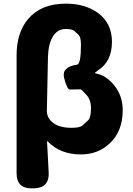

<svg xmlns="http://www.w3.org/2000/svg" viewBox="-20 -833 732 1053"><path d="M156 200Q71 202 71 117V-529Q71 -656 136 -731Q207 -813 341 -813Q446 -813 516 -763Q594 -706 594 -604Q594 -495 516 -446Q501 -436 501 -433.5Q501 -431 511 -429Q565 -417 608 -363Q653 -306 653 -229Q653 -111 580 -45Q516 14 424 14Q310 14 241 -58Q238 -62 238 -57L247 113Q251 198 166 200ZM372 -132Q418 -132 432.5 -145Q447 -158 463 -173Q479 -188 479 -241Q479 -285 453 -314Q427 -343 421 -343Q380 -343 364 -342Q348 -341 332 -404Q316 -466 402 -478Q424 -481 424 -587Q424 -629 411.5 -641Q399 -653 387.5 -663.5Q376 -674 341 -674Q294 -674 269 -631Q245 -591 243 -519L237 -224Q237 -198 253 -177Q288 -132 372 -132Z"/></svg>

Font: Resource Han Rounded TW Heavy
Style: Regular
Weight: 900
Designer: Cyano Hao (round all glyphs); Ryoko NISHIZUKA 西塚涼子 (kana, bopomofo & ideographs); Paul D. Hunt (Latin, Greek & Cyrillic)
Foundry: Cyano Hao
Version: 0.990